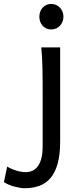

<svg xmlns="http://www.w3.org/2000/svg" viewBox="-113 -743 423 992"><path d="M90.3 -656.7Q90.3 -670.4 94.7 -682.4Q99.1 -694.3 107.2 -703.4Q115.2 -712.4 126.5 -717.5Q137.7 -722.7 151.4 -722.7Q165 -722.7 176.8 -717.5Q188.5 -712.4 196.8 -703.4Q205.1 -694.3 210 -682.4Q214.8 -670.4 214.8 -656.7Q214.8 -643.1 210 -631.1Q205.1 -619.1 196.8 -610.1Q188.5 -601.1 176.8 -595.9Q165 -590.8 151.4 -590.8Q137.7 -590.8 126.5 -595.9Q115.2 -601.1 107.2 -610.1Q99.1 -619.1 94.7 -631.1Q90.3 -643.1 90.3 -656.7ZM197.8 -12.2Q197.8 56.2 184.8 102.5Q171.9 148.9 147.9 177Q124 205.1 90.1 217.3Q56.2 229.5 14.6 229.5Q4.4 229.5 -9.5 227.3Q-23.4 225.1 -38.3 221.2Q-53.2 217.3 -67.6 211.2Q-82 205.1 -92.8 197.8L-75.7 117.2Q-67.9 123 -55.7 128.4Q-43.5 133.8 -30.3 137.9Q-17.1 142.1 -3.9 144.3Q9.3 146.5 19.5 146.5Q39.1 146.5 55.2 138.9Q71.3 131.3 83 115.2Q94.7 99.1 101.1 73.7Q107.4 48.3 107.4 12.2V-258.8Q107.4 -294.4 107.2 -329.1Q106.9 -363.8 106.2 -394.8Q105.5 -425.8 104 -452.4Q102.5 -479 100.1 -498H197.8Z"/></svg>

Font: Andika New Basic
Style: Regular
Weight: 400
Designer: Victor Gaultney, Annie Olsen, Julie Remington, Don Collingsworth, Eric Hays
Foundry: SIL International
Version: Version 5.500; ttfautohint (v1.8.3)